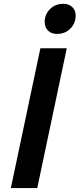

<svg xmlns="http://www.w3.org/2000/svg" viewBox="-20 -962 407 982"><path d="M35.5 0 186.5 -715H321.5L170.5 0ZM271 -788.5Q243.4 -788.5 225.9 -805.3Q208.5 -822.1 208.5 -849.8Q208.5 -888.4 235.5 -915.4Q262.6 -942.5 304 -942.5Q332 -942.5 349.5 -926Q366.9 -909.5 366.9 -882.5Q366.9 -843.6 340.2 -816.1Q313.5 -788.5 271 -788.5Z"/></svg>

Font: Wix Madefor Text
Style: Italic
Weight: 400
Italic angle: -12°
Designer: Dalton Maag Ltd
Foundry: Dalton Maag Ltd
Version: Version 3.100